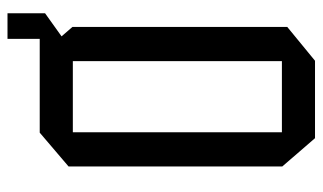

<svg xmlns="http://www.w3.org/2000/svg" viewBox="-188 -642 831 494"><g transform="rotate(-90 227.0 -395.5)"><path d="M133.2 -623.1V-708.3H331.4L404.2 -624.1V-623.1ZM118 0 45.2 -84.2V-85.2H316.2V0ZM45.2 -85.2V-634.1L132.2 -708.3H133.2V-85.2ZM316.2 0V-623.1H404.2V-71.4L317.2 0ZM373.5 -648.2V-791.2H439.3V-694.5L374.5 -648.2ZM348 -648.2 280.5 -707.3V-708.3H373.5V-648.2Z"/></g></svg>

Font: Foldit Thin
Style: Regular
Weight: 100
Designer: Sophia Tai
Foundry: Sophia Tai
Version: Version 1.003